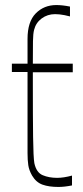

<svg xmlns="http://www.w3.org/2000/svg" viewBox="-20 -732 330 760"><path d="M265 2Q250 5 236.5 6.5Q223 8 211 8Q174 8 148.5 -1Q123 -10 107 -37Q95 -58 92 -78Q89 -98 89 -126V-447H27V-480H89Q89 -505 89 -529Q89 -553 89 -578Q89 -646 121.5 -679Q154 -712 203 -712Q215 -712 228.5 -710.5Q242 -709 257 -706V-667Q246 -670 235.5 -672Q225 -674 216 -675Q207 -676 198 -676Q168 -676 145 -659Q122 -642 115 -614Q111 -599 110.5 -569Q110 -539 110 -480H268V-446H110Q110 -435 110 -423.5Q110 -412 110 -401Q110 -271 111 -190Q112 -109 116 -86Q124 -49 149 -38.5Q174 -28 206 -28Q232 -28 265 -37Z"/></svg>

Font: Ojuju ExtraLight
Style: Regular
Weight: 200
Designer: Chisaokwu Joboson, Mirko Velimirovic
Foundry: Udi Foundry
Version: Version 1.000